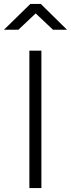

<svg xmlns="http://www.w3.org/2000/svg" viewBox="-60 -954 360 974"><path d="M89 0V-697H150V0ZM-40 -803 94 -934H147L280 -803H209L121 -886L33 -803Z"/></svg>

Font: TitilliumText22L Lt
Style: Thin
Weight: 300
Designer: Campivisivi
Foundry: Campivisivi
Version: 1.000